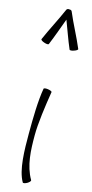

<svg xmlns="http://www.w3.org/2000/svg" viewBox="-178 -1050 526 1099"><g transform="rotate(15 85.0 -500.5)"><path d="M24 -792C46 -845 65 -899 85 -953C106 -899 124 -845 147 -792C148 -788 160 -788 173 -793C186 -797 196 -804 194 -808C166 -875 130 -939 102 -1006C100 -1012 93 -1015 85 -1014C81 -1016 71 -1013 69 -1006C40 -939 5 -875 -24 -808C-25 -804 -16 -797 -3 -793C11 -788 22 -788 24 -792ZM61 -537C48 -465 46 -357 46 -267C46 -171 47 -53 85 12C87 16 99 14 111 7C123 0 130 -9 128 -13C84 -88 81 -179 81 -267C81 -338 96 -443 110 -530C111 -534 100 -539 86 -541C73 -543 61 -541 61 -537Z"/></g></svg>

Font: Nupuram Condensed Thin
Style: Regular
Weight: 100
Width: 3
Designer: Santhosh Thottingal (santhosh.thottingal@gmail.com)
Foundry: SMC
Version: Version 1.000